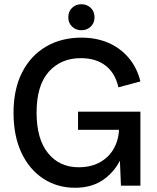

<svg xmlns="http://www.w3.org/2000/svg" viewBox="-20 -878 744 908"><path d="M335 10Q251 10 185 -33Q119 -76 81.5 -155.5Q44 -235 44 -345Q44 -456 84.5 -535.5Q125 -615 197.5 -657.5Q270 -700 365 -700Q436 -700 492.5 -675.5Q549 -651 588.5 -604.5Q628 -558 644 -493L540 -465Q525 -532 479.5 -567.5Q434 -603 362 -603Q268 -603 210.5 -538.5Q153 -474 153 -345Q153 -221 207 -154Q261 -87 352 -87Q412 -87 455 -112Q498 -137 520.5 -179.5Q543 -222 543 -275H583Q583 -200 555 -135Q527 -70 471.5 -30Q416 10 335 10ZM552 0 543 -214V-350H644V0ZM349 -264V-350H594V-264ZM365 -735Q339 -735 321 -752Q303 -769 303 -796Q303 -824 321 -841Q339 -858 365 -858Q391 -858 409 -841Q427 -824 427 -796Q427 -769 409 -752Q391 -735 365 -735Z"/></svg>

Font: Radio Canada Big
Style: Regular
Weight: 400
Designer: Étienne Aubert Bonn
Foundry: Coppers and Brasses
Version: Version 1.001